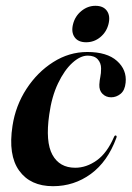

<svg xmlns="http://www.w3.org/2000/svg" viewBox="-20 -631 456 661"><path d="M282 -439.5Q256.5 -439.5 229 -414.5Q201.5 -389.5 179.8 -344Q158 -298.5 149.5 -236.5Q136 -142.5 160.5 -98Q185 -53.5 239 -53.5Q277.5 -53.5 313 -78.8Q348.5 -104 372.5 -159.5Q375 -165.5 378.5 -164.5Q383.5 -163.5 380.5 -156Q350.5 -74.5 292.8 -32.2Q235 10 162.5 10Q84.5 10 46 -43.5Q7.5 -97 23 -197.5Q33.5 -267 71 -324.8Q108.5 -382.5 163.2 -417.2Q218 -452 280.5 -452Q348.5 -452 382.8 -421.2Q417 -390.5 412.5 -346.5Q410 -320 395.2 -308Q380.5 -296 362.5 -296Q345 -296 333 -307.8Q321 -319.5 322 -340Q323 -356 325.5 -367Q328 -378 328 -395.5Q328 -414 316.5 -426.8Q305 -439.5 282 -439.5ZM276.5 -485.5Q249 -485.5 236.8 -503Q224.5 -520.5 231.5 -548Q238.5 -575.5 260.2 -593.2Q282 -611 308.5 -611Q336 -611 348.2 -593.5Q360.5 -576 353.5 -548Q346.5 -520.5 325.2 -503Q304 -485.5 276.5 -485.5Z"/></svg>

Font: Fraunces 144pt S000 SemiBold
Style: Italic
Weight: 600
Italic angle: -16°
Version: Version 1.000; ttfautohint (v1.8.3)